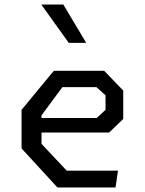

<svg xmlns="http://www.w3.org/2000/svg" viewBox="-20 -826 640 846"><path d="M233 0 75 -172V-342L217 -514H439L523 -427V-302L461 -242H163V-192L274 -74H500L489 0ZM162 -806H259L360 -637H283ZM163 -306H406L445 -342V-406L405 -442H255L163 -318Z"/></svg>

Font: Moralerspace Krypton JPDOC
Style: Regular
Weight: 400
Version: v0.0.6; ttfautohint (v1.8.4.7-5d5b-dirty) -l 6 -r 45 -G 200 